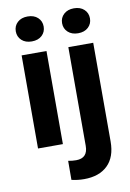

<svg xmlns="http://www.w3.org/2000/svg" viewBox="-102 -799 728 1073"><g transform="rotate(-10 262.5 -262.0)"><path d="M53.2 -666Q53.2 -696.8 74.7 -716.8Q96.2 -736.8 132.3 -736.8Q168.5 -736.8 189.9 -716.8Q211.4 -696.8 211.4 -666Q211.4 -635.3 189.9 -615.2Q168.5 -595.2 132.3 -595.2Q96.2 -595.2 74.7 -615.2Q53.2 -635.3 53.2 -666ZM203.1 -528.3V0H62V-528.3ZM315.9 -666Q315.9 -696.8 337.6 -716.8Q359.4 -736.8 395 -736.8Q431.2 -736.8 452.6 -716.8Q474.1 -696.8 474.1 -666Q474.1 -635.3 452.6 -615.2Q431.2 -595.2 395 -595.2Q359.4 -595.2 337.6 -615.2Q315.9 -635.3 315.9 -666ZM327.1 -528.3H468.3V31.7Q468.3 120.1 420.4 166.7Q372.6 213.4 286.6 213.4Q250 213.4 215.3 205.1L215.8 97.2Q238.8 101.6 260.7 101.6Q327.1 101.6 327.1 31.7Z"/></g></svg>

Font: Vazirmatn RD UI FD
Style: Bold
Weight: 700
Designer: Saber Rastikerdar
Foundry: Saber Rastikerdar
Version: Version 33.003